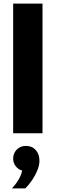

<svg xmlns="http://www.w3.org/2000/svg" viewBox="-20 -740 329 1066"><path d="M216 0H53V-720H216ZM120 306H46Q68 283 83.5 256.5Q99 230 103 207Q81 201 67 182.5Q53 164 53 141Q53 111 73 90.5Q93 70 124 70Q158 70 178.5 93Q199 116 199 153Q199 176 188 204Q177 232 159 259Q141 286 120 306Z"/></svg>

Font: Wix Madefor Text ExtraBold
Style: Regular
Weight: 800
Designer: Dalton Maag Ltd
Foundry: Dalton Maag Ltd
Version: Version 3.100